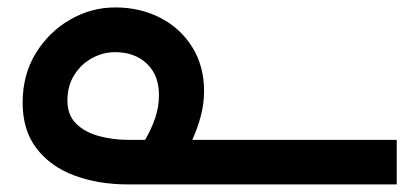

<svg xmlns="http://www.w3.org/2000/svg" viewBox="-20 -444 1111 509"><path d="M521 -202.6Q521 -168.5 512.2 -135.7Q503.4 -103 489.7 -73.2H1031.7V44.9H319.3Q240.2 44.9 177 21.2Q113.8 -2.4 76.9 -50.5Q40 -98.6 40 -171.4Q40 -246.6 75.2 -303.5Q110.4 -360.4 166.5 -392.3Q222.7 -424.3 285.2 -424.3Q352.1 -424.3 405.5 -396.5Q459 -368.7 490 -318.6Q521 -268.6 521 -202.6ZM321.3 -73.2H364.7Q381.3 -101.6 391.4 -131.1Q401.4 -160.6 401.4 -192.4Q401.4 -244.6 369.4 -275.1Q337.4 -305.7 285.2 -305.7Q252.9 -305.7 223.9 -289.8Q194.8 -273.9 176.8 -245.1Q158.7 -216.3 158.7 -177.2Q158.7 -139.2 181.9 -116.2Q205.1 -93.3 242.2 -83.3Q279.3 -73.2 321.3 -73.2Z"/></svg>

Font: Estedad-FD SemiBold
Style: Regular
Weight: 600
Designer: Amin Abedi
Version: Version 7.3